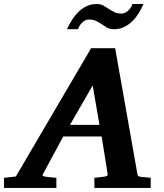

<svg xmlns="http://www.w3.org/2000/svg" viewBox="-73 -924 808 944"><path d="M382.8 -503.9 271 -310.1H416ZM391.1 0V-49.8Q398.9 -50.8 407 -51.5Q415 -52.2 421.9 -53.2Q429.7 -54.2 437 -55.2Q446.8 -56.2 452.1 -58.6Q457.5 -61 456.1 -69.8L426.8 -252.9H237.8L139.2 -69.8Q134.3 -62.5 138.2 -59.3Q142.1 -56.2 151.9 -55.2Q159.7 -54.2 168.5 -53.2Q175.8 -52.2 185.1 -51.5Q194.3 -50.8 204.1 -49.8V0H-53.2V-49.8L4.9 -56.2L375 -687H493.2L602.1 -70.8Q603.5 -61 607.2 -58.3Q610.8 -55.7 622.1 -54.2Q628.9 -53.7 636.7 -52.7Q643.6 -51.8 651.6 -51.3Q659.7 -50.8 668 -49.8V0ZM632.3 -904.3Q621.1 -878.4 606.7 -856Q592.3 -833.5 574.2 -816.7Q556.2 -799.8 534.4 -790Q512.7 -780.3 487.3 -780.3Q467.3 -780.3 454.1 -787.8Q440.9 -795.4 428.2 -804.2Q415.5 -813 400.6 -820.6Q385.7 -828.1 363.3 -828.1Q355.5 -828.1 347.4 -824.5Q339.4 -820.8 332.3 -814.2Q325.2 -807.6 319.6 -799.1Q314 -790.5 310.5 -780.3H256.3Q268.1 -806.2 282.7 -828.6Q297.4 -851.1 315.4 -867.9Q333.5 -884.8 355 -894.5Q376.5 -904.3 401.4 -904.3Q421.4 -904.3 434.8 -897Q448.2 -889.6 460.9 -880.9Q473.6 -872.1 488.3 -864.7Q502.9 -857.4 525.4 -857.4Q533.2 -857.4 541.3 -861.1Q549.3 -864.7 556.6 -871.1Q564 -877.4 569.6 -886Q575.2 -894.5 578.1 -904.3Z"/></svg>

Font: Charis SIL Eur
Style: Bold Italic
Weight: 700
Italic angle: -11°
Foundry: SIL International
Version: Version 5.000